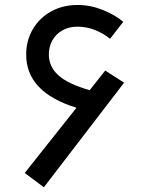

<svg xmlns="http://www.w3.org/2000/svg" viewBox="-20 -754 640 792"><path d="M82 -40.5 295.5 -309.5Q88 -373.5 88 -528.5Q88 -587 115.5 -633.8Q143 -680.5 191.2 -707Q239.5 -733.5 300 -733.5Q352 -733.5 402.8 -713.5Q453.5 -693.5 488.5 -664L434 -594Q406.5 -616.5 371.8 -630.2Q337 -644 299.5 -644Q264.5 -644 237.8 -629Q211 -614 196.2 -588Q181.5 -562 181.5 -529.5Q181.5 -479 221 -443.2Q260.5 -407.5 350 -382L414 -463L492 -413L161 18.5Z"/></svg>

Font: JuliaMono SemiBold
Style: Italic
Weight: 600
Italic angle: -9°
Monospace: yes
Designer: cormullion
Foundry: corm
Version: Version 0.056; ttfautohint (v1.8.4)